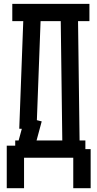

<svg xmlns="http://www.w3.org/2000/svg" viewBox="-20 -820 506 998"><path d="M80.1 -150.9 103 -766.1 192.9 -763.2 169.9 -147.9ZM304.2 -60.1 294.9 -775.9 384.8 -776.9 394 -61ZM43.9 -799.8H444.8V-710H43.9ZM59.1 -89.8H423.8V0H59.1ZM65.9 -49.8 109.9 -210.9 196.8 -189 153.8 -29.8ZM360.8 158.2V-44.9H451.2V158.2ZM15.1 158.2V-63H105V158.2Z"/></svg>

Font: Opir
Style: Regular
Weight: 400
Designer: Maksym Kobuzan
Version: Version 1.000;FEAKit 1.0